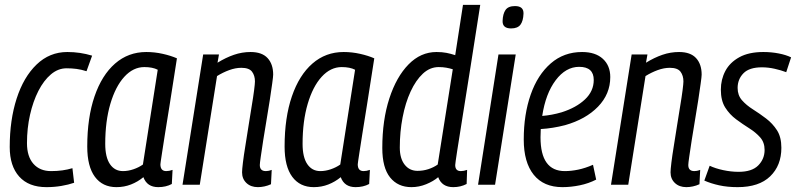

<svg xmlns="http://www.w3.org/2000/svg" viewBox="-20 -760 3275 790"><path d="M171 10Q98 10 59 -33.5Q20 -77 20 -155Q20 -266 48.5 -354.5Q77 -443 130.5 -494.5Q184 -546 257 -546Q310 -546 359 -531L336 -467Q314 -474 294.5 -476.5Q275 -479 254 -479Q219 -479 189.5 -454Q160 -429 138 -386Q116 -343 103.5 -287.5Q91 -232 91 -171Q91 -116 117.5 -86Q144 -56 190 -56Q215 -56 236.5 -59Q258 -62 278 -68L285 -8Q262 0 232.5 5Q203 10 171 10Z M631 10Q585 10 570 -31Q547 -12 519 -1Q491 10 459 10Q402 10 370.5 -32.5Q339 -75 339 -157Q339 -276 369 -363.5Q399 -451 453.5 -498.5Q508 -546 582 -546Q616 -546 649.5 -538.5Q683 -531 708 -520Q691 -408 678.5 -331.5Q666 -255 658.5 -207Q651 -159 647 -133Q643 -107 641.5 -96.5Q640 -86 640 -84Q640 -56 664 -56Q676 -56 690 -61L687 -3Q663 10 631 10ZM568 -83 629 -473Q608 -484 574 -484Q528 -484 491.5 -444Q455 -404 434 -332.5Q413 -261 413 -168Q413 -113 432.5 -84.5Q452 -56 486 -56Q507 -56 529 -63.5Q551 -71 568 -83Z M816 -536H881L875 -502Q909 -523 942.5 -534.5Q976 -546 1011 -546Q1058 -546 1081 -521Q1104 -496 1104 -453Q1104 -445 1100 -416.5Q1096 -388 1090 -348Q1084 -308 1076.5 -265Q1069 -222 1063 -182.5Q1057 -143 1053 -115.5Q1049 -88 1049 -81Q1049 -56 1074 -56Q1078 -56 1084 -57Q1090 -58 1098 -61L1095 -2Q1082 4 1068 7Q1054 10 1041 10Q1012 10 994 -7Q976 -24 976 -51Q976 -62 979.5 -91Q983 -120 989.5 -159.5Q996 -199 1002.5 -241.5Q1009 -284 1015.5 -322.5Q1022 -361 1025.5 -388.5Q1029 -416 1029 -425Q1029 -449 1017 -465Q1005 -481 973 -481Q949 -481 923 -471.5Q897 -462 873 -447L802 0H731Z M1443 10Q1397 10 1382 -31Q1359 -12 1331 -1Q1303 10 1271 10Q1214 10 1182.5 -32.5Q1151 -75 1151 -157Q1151 -276 1181 -363.5Q1211 -451 1265.5 -498.5Q1320 -546 1394 -546Q1428 -546 1461.5 -538.5Q1495 -531 1520 -520Q1503 -408 1490.5 -331.5Q1478 -255 1470.5 -207Q1463 -159 1459 -133Q1455 -107 1453.5 -96.5Q1452 -86 1452 -84Q1452 -56 1476 -56Q1488 -56 1502 -61L1499 -3Q1475 10 1443 10ZM1380 -83 1441 -473Q1420 -484 1386 -484Q1340 -484 1303.5 -444Q1267 -404 1246 -332.5Q1225 -261 1225 -168Q1225 -113 1244.5 -84.5Q1264 -56 1298 -56Q1319 -56 1341 -63.5Q1363 -71 1380 -83Z M1845 10Q1798 10 1783 -31Q1763 -14 1733.5 -2Q1704 10 1673 10Q1617 10 1585 -30Q1553 -70 1553 -151Q1553 -266 1582 -355Q1611 -444 1661 -495Q1711 -546 1776 -546Q1799 -546 1817 -542.5Q1835 -539 1853 -533L1885 -740H1956Q1935 -606 1916.5 -488Q1898 -370 1883.5 -280.5Q1869 -191 1861 -138.5Q1853 -86 1853 -81Q1853 -56 1876 -56Q1888 -56 1902 -61L1900 -3Q1875 10 1845 10ZM1698 -57Q1721 -57 1742.5 -64Q1764 -71 1781 -83L1843 -475Q1830 -479 1816 -481.5Q1802 -484 1785 -484Q1749 -484 1720 -457Q1691 -430 1669.5 -383.5Q1648 -337 1636.5 -277Q1625 -217 1625 -153Q1625 -108 1645 -82.5Q1665 -57 1698 -57Z M2099 -735Q2135 -735 2134 -704Q2133 -674 2121.5 -658.5Q2110 -643 2083 -643Q2047 -643 2048 -674Q2049 -703 2060 -719Q2071 -735 2099 -735ZM1947 0 2031 -536H2102L2017 0Z M2433 -21Q2402 -5 2365.5 2.5Q2329 10 2294 10Q2217 10 2176 -41Q2135 -92 2135 -186Q2135 -289 2163.5 -370.5Q2192 -452 2246 -499Q2300 -546 2375 -546Q2430 -546 2460.5 -518Q2491 -490 2491 -443Q2491 -373 2440.5 -321Q2390 -269 2305 -245Q2255 -232 2205 -229Q2204 -212 2204 -195Q2204 -56 2304 -56Q2330 -56 2359 -62Q2388 -68 2420 -82ZM2363 -485Q2308 -485 2266.5 -430Q2225 -375 2211 -283Q2250 -286 2291 -298Q2351 -317 2387 -351Q2423 -385 2423 -431Q2423 -485 2363 -485Z M2579 -536H2644L2638 -502Q2672 -523 2705.5 -534.5Q2739 -546 2774 -546Q2821 -546 2844 -521Q2867 -496 2867 -453Q2867 -445 2863 -416.5Q2859 -388 2853 -348Q2847 -308 2839.5 -265Q2832 -222 2826 -182.5Q2820 -143 2816 -115.5Q2812 -88 2812 -81Q2812 -56 2837 -56Q2841 -56 2847 -57Q2853 -58 2861 -61L2858 -2Q2845 4 2831 7Q2817 10 2804 10Q2775 10 2757 -7Q2739 -24 2739 -51Q2739 -62 2742.5 -91Q2746 -120 2752.5 -159.5Q2759 -199 2765.5 -241.5Q2772 -284 2778.5 -322.5Q2785 -361 2788.5 -388.5Q2792 -416 2792 -425Q2792 -449 2780 -465Q2768 -481 2736 -481Q2712 -481 2686 -471.5Q2660 -462 2636 -447L2565 0H2494Z M2878 -17 2900 -78Q2923 -67 2955.5 -60Q2988 -53 3019 -53Q3074 -53 3100 -79.5Q3126 -106 3126 -143Q3126 -174 3108 -194.5Q3090 -215 3063 -232Q3036 -249 3009 -269Q2982 -289 2964 -317.5Q2946 -346 2946 -391Q2946 -433 2964.5 -468Q2983 -503 3022 -524.5Q3061 -546 3121 -546Q3154 -546 3184.5 -540Q3215 -534 3235 -524L3215 -463Q3194 -471 3167.5 -477Q3141 -483 3115 -483Q3063 -483 3039 -458.5Q3015 -434 3015 -398Q3015 -368 3033 -347.5Q3051 -327 3078 -310Q3105 -293 3132 -272.5Q3159 -252 3177 -224Q3195 -196 3195 -152Q3195 -79 3149 -34.5Q3103 10 3015 10Q2973 10 2939 2.5Q2905 -5 2878 -17Z"/></svg>

Font: Georama SemiCondensed
Style: Italic
Weight: 400
Width: 4
Italic angle: -9°
Designer: Jean-Baptiste Levee
Foundry: Production Type
Version: Version 1.000